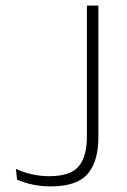

<svg xmlns="http://www.w3.org/2000/svg" viewBox="-20 -659 454 686"><path d="M161 7Q128 7 97 0.5Q66 -6 41 -17L37 -55.5Q65.5 -42.5 95.2 -36Q125 -29.5 155.5 -29.5Q231.5 -29.5 261 -64.5Q290.5 -99.5 290.5 -170.5V-639H331.5V-168.5Q331.5 -82.5 293.2 -37.8Q255 7 161 7Z"/></svg>

Font: Anek Bangla Medium ExtraLight
Style: Regular
Weight: 250
Version: Version 1.003